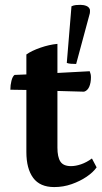

<svg xmlns="http://www.w3.org/2000/svg" viewBox="-20 -747 412 779"><path d="M200 12Q142 12 114.5 -25.5Q87 -63 87 -130V-382L22 -383Q22 -402 26.5 -419.5Q31 -437 39 -443L87 -445V-526Q108 -541 144 -553.5Q180 -566 213 -569V-451L344 -458Q349 -446 349 -434Q349 -411 342 -395Q335 -379 321 -375L213 -378V-148Q213 -110 225 -91.5Q237 -73 268 -73Q287 -73 309 -80.5Q331 -88 353 -104L372 -68Q358 -48 331.5 -30Q305 -12 271 0Q237 12 200 12ZM289 -487.5Q278 -487.5 267.5 -488.3Q257 -489.2 251 -491.7L270 -721.5Q279 -725.6 288 -726.5Q297 -727.3 307 -727.3Q320 -727.3 331 -722.7Q342 -718.1 345 -707.3Q345 -703.1 345 -698.1Q345 -693.2 342 -684Z"/></svg>

Font: Petrona
Style: Bold
Weight: 700
Designer: Ringo R. Seeber
Foundry: Ringo R. Seeber
Version: Version 2.001; ttfautohint (v1.8.3)